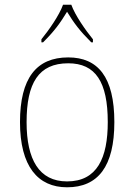

<svg xmlns="http://www.w3.org/2000/svg" viewBox="-20 -786 571 816"><path d="M156 -619V-606H163C213 -656 235 -687 265 -736C295 -687 318 -656 368 -606H375V-619C344 -657 299 -721 283 -766H248C232 -721 187 -657 156 -619ZM265 10C397 10 466 -79 466 -267C466 -459 396 -542 270 -542C135 -542 65 -454 65 -267C65 -79 141 10 265 10ZM265 -15C146 -15 93 -108 93 -267C93 -433 144 -517 270 -517C386 -517 438 -438 438 -267C438 -115 393 -15 265 -15Z"/></svg>

Font: Noto Serif Gurmukhi Thin
Style: Regular
Weight: 100
Designer: Vaibhav Singh and the Monotype Design Team
Foundry: Monotype Imaging Inc.
Version: Version 2.004